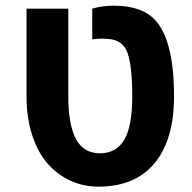

<svg xmlns="http://www.w3.org/2000/svg" viewBox="-20 -660 689 689"><path d="M387.2 -639.6Q463.9 -639.6 509.8 -610.4Q604.5 -551.3 604.5 -314.9Q604.5 -157.7 534.4 -74Q464.4 9.8 333.5 9.8Q279.3 9.8 232.4 -11.7Q185.5 -33.2 150.4 -73.5Q115.2 -113.8 95.2 -175.8Q75.2 -237.8 75.2 -314.9V-628.9H225.1V-314.9Q225.1 -211.9 252.7 -160.9Q280.3 -109.9 338.6 -109.9Q397 -109.9 425.8 -158.2Q454.6 -206.5 454.6 -314.9Q454.6 -418.9 438.5 -467.3Q425.3 -508.3 385.7 -517.6Q369.1 -521.5 342.3 -521.5L311 -519V-628.9Q346.7 -639.6 387.2 -639.6Z"/></svg>

Font: Open Sans Hebrew
Style: Bold
Weight: 700
Foundry: Ascender Corporation, Yanek Iontef
Version: Version 2.001;PS 002.001;hotconv 1.0.70;makeotf.lib2.5.58329